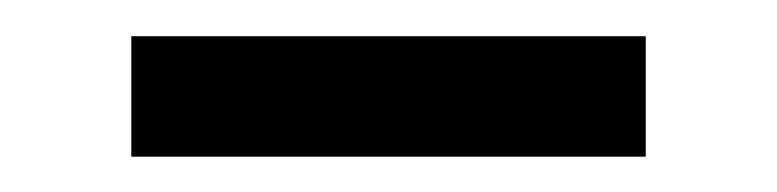

<svg xmlns="http://www.w3.org/2000/svg" viewBox="-20 -660 429 106"><path d="M52.5 -573.5V-640H336.5V-573.5Z"/></svg>

Font: Anek Odia Medium Medium
Style: Regular
Weight: 500
Version: Version 1.003